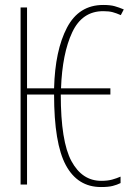

<svg xmlns="http://www.w3.org/2000/svg" viewBox="-20 -744 540 774"><path d="M466 -6V-32Q450 -25 432 -20Q414 -15 388 -15Q311 -15 268 -94.5Q225 -174 225 -363H425V-388H226Q231 -528 271 -613.5Q311 -699 396 -699Q419 -699 434 -695Q449 -691 467 -683L479 -706Q460 -714 442.5 -719Q425 -724 396 -724Q298 -724 250 -632.5Q202 -541 198 -388H89V-714H63V0H89V-363H198Q198 -166 245.5 -78Q293 10 387 10Q417 10 434.5 5.5Q452 1 466 -6Z"/></svg>

Font: Noto Sans Mono UI Condensed Thin
Style: Regular
Weight: 250
Width: 3
Designer: Monotype Design team
Foundry: Monotype Imaging Inc.
Version: 1.000